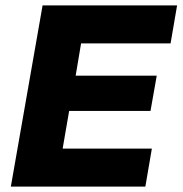

<svg xmlns="http://www.w3.org/2000/svg" viewBox="-20 -688 673 708"><path d="M516 0 540 -140H211L235 -279H535L558 -409H259L279 -528H609L633 -668H137L20 0Z"/></svg>

Font: Celebes ExtraBold
Style: Italic
Weight: 800
Italic angle: -10°
Designer: Anugrah Pasau
Foundry: Lafontype
Version: Version 1.000